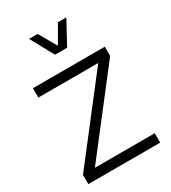

<svg xmlns="http://www.w3.org/2000/svg" viewBox="-225 -1061 1042 1172"><g transform="rotate(-30 296.0 -474.5)"><path d="M42.9 -610.2H465.3L42.9 -65.2V0H549.6V-66.4H127.6L549.6 -611.2V-676.2H42.9ZM173 -948.7 261.9 -785.9H347.3L435.9 -948.7H376.3L304.7 -824.4L233.2 -948.7Z"/></g></svg>

Font: Estedad-FD VF
Style: Regular
Weight: 100
Designer: Amin Abedi
Version: Version 7.3